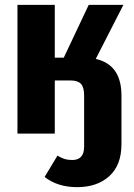

<svg xmlns="http://www.w3.org/2000/svg" viewBox="-20 -551 552 792"><path d="M481 -157V44Q481 130 431 175.5Q381 221 298 221Q218 221 164 179L217 91Q234 101 247 105Q260 109 278 109Q327 109 327 54V-157Q327 -191 314 -205Q301 -219 272 -219H206V0H52V-531H206V-313H243L346 -531H489L375 -308Q481 -284 481 -157Z"/></svg>

Font: Fira Sans Condensed
Style: Bold
Weight: 700
Width: 3
Designer: bBox Type GmbH & Carrois Corporate GbR & Edenspiekermann AG
Foundry: bBox Type GmbH & Carrois Corporate GbR & Edenspiekermann AG
Version: Version 4.301